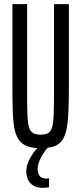

<svg xmlns="http://www.w3.org/2000/svg" viewBox="-20 -708 392 928"><path d="M177 8Q137 8 111.5 -1.5Q86 -11 71 -32Q56 -53 49.5 -88Q43 -123 41.5 -174Q40 -225 40 -295V-688H111V-258Q111 -194 112.5 -154.5Q114 -115 120 -94Q126 -73 139.5 -65Q153 -57 177 -57Q200 -57 213 -65Q226 -73 232 -94Q238 -115 239.5 -154.5Q241 -194 241 -258V-688H313V-295Q313 -225 311 -174Q309 -123 302.5 -88Q296 -53 281.5 -31.5Q267 -10 242 -1Q217 8 177 8ZM187 200Q159 200 141 189Q123 178 115 159.5Q107 141 107 119Q107 89 127.5 52.5Q148 16 179 -10L216 0Q204 12 191.5 30.5Q179 49 170.5 69.5Q162 90 162 109Q162 128 171 141.5Q180 155 203 155Q205 155 208.5 155Q212 155 217 154V197Q211 198 204.5 199Q198 200 187 200Z"/></svg>

Font: Saira UltraCondensed Medium
Style: Regular
Weight: 500
Width: 1
Designer: Hector Gatti with collaboration of the Omnibus-Type team
Foundry: Omnibus-Type
Version: Version 1.101